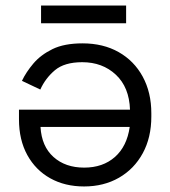

<svg xmlns="http://www.w3.org/2000/svg" viewBox="-20 -659 615 693"><path d="M526.2 -250.2V-238.2Q526.2 -162.5 495.2 -105.8Q464.2 -49 409.4 -17.5Q354.5 14 283.5 14Q214.2 14 161.4 -15.5Q108.5 -45 78.5 -99.5Q48.5 -154 48.5 -228.5V-263.2H449.2Q446.5 -344.2 398.1 -389.4Q349.8 -434.5 276.8 -434.5Q212.5 -434.5 178.1 -405.5Q143.8 -376.5 125.5 -335.8L59.2 -367.2Q74 -398.5 100.5 -429.8Q127 -461 169.5 -481.8Q212 -502.5 277.8 -502.5Q352.5 -502.5 408.2 -471Q464 -439.5 495.1 -382.4Q526.2 -325.2 526.2 -250.2ZM126.2 -200.8Q130.2 -130.8 173.1 -92.4Q216 -54 283.8 -54Q351.2 -54 394.8 -92.4Q438.2 -130.8 448.2 -200.8ZM128.2 -575V-639H435.2V-575Z"/></svg>

Font: Space 7353
Style: Regular
Weight: 400
Designer: Christine Claussen + Ruben Lyon  (Space 7353)
Version: Version 1.000;FEAKit 1.0